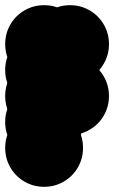

<svg xmlns="http://www.w3.org/2000/svg" viewBox="-70 -620 440 740"><path d="M50 -250Q50 -291 70 -325.5Q90 -360 124.5 -380Q159 -400 200 -400Q241 -400 275.5 -380Q310 -360 330 -325.5Q350 -291 350 -250Q350 -209 330 -174.5Q310 -140 275.5 -120Q241 -100 200 -100Q159 -100 124.5 -120Q90 -140 70 -174.5Q50 -209 50 -250ZM-50 -450Q-50 -491 -30 -525.5Q-10 -560 24.5 -580Q59 -600 100 -600Q141 -600 175.5 -580Q210 -560 230 -525.5Q250 -491 250 -450Q250 -409 230 -374.5Q210 -340 175.5 -320Q141 -300 100 -300Q59 -300 24.5 -320Q-10 -340 -30 -374.5Q-50 -409 -50 -450ZM-50 -50Q-50 -91 -30 -125.5Q-10 -160 24.5 -180Q59 -200 100 -200Q141 -200 175.5 -180Q210 -160 230 -125.5Q250 -91 250 -50Q250 -9 230 25.5Q210 60 175.5 80Q141 100 100 100Q59 100 24.5 80Q-10 60 -30 25.5Q-50 -9 -50 -50ZM50 -450Q50 -491 70 -525.5Q90 -560 124.5 -580Q159 -600 200 -600Q241 -600 275.5 -580Q310 -560 330 -525.5Q350 -491 350 -450Q350 -409 330 -374.5Q310 -340 275.5 -320Q241 -300 200 -300Q159 -300 124.5 -320Q90 -340 70 -374.5Q50 -409 50 -450ZM-50 -350Q-50 -391 -30 -425.5Q-10 -460 24.5 -480Q59 -500 100 -500Q141 -500 175.5 -480Q210 -460 230 -425.5Q250 -391 250 -350Q250 -309 230 -274.5Q210 -240 175.5 -220Q141 -200 100 -200Q59 -200 24.5 -220Q-10 -240 -30 -274.5Q-50 -309 -50 -350ZM-50 -250Q-50 -291 -30 -325.5Q-10 -360 24.5 -380Q59 -400 100 -400Q141 -400 175.5 -380Q210 -360 230 -325.5Q250 -291 250 -250Q250 -209 230 -174.5Q210 -140 175.5 -120Q141 -100 100 -100Q59 -100 24.5 -120Q-10 -140 -30 -174.5Q-50 -209 -50 -250ZM-50 -150Q-50 -191 -30 -225.5Q-10 -260 24.5 -280Q59 -300 100 -300Q141 -300 175.5 -280Q210 -260 230 -225.5Q250 -191 250 -150Q250 -109 230 -74.5Q210 -40 175.5 -20Q141 0 100 0Q59 0 24.5 -20Q-10 -40 -30 -74.5Q-50 -109 -50 -150Z"/></svg>

Font: TINY 5x3
Style: Regular
Weight: 400
Designer: Jack Halten Fahnestock
Foundry: Velvetyne Type Foundry
Version: Version 1.002